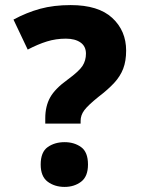

<svg xmlns="http://www.w3.org/2000/svg" viewBox="-20 -815 558 755"><path d="M258 -795Q367 -795 421.5 -744.5Q476 -694 476 -616Q476 -575 464.5 -545Q453 -515 429 -489Q405 -463 367 -434Q326 -401 311.5 -381.5Q297 -362 297 -340V-329H158V-350Q158 -397 177 -431.5Q196 -466 246 -502Q291 -535 304.5 -556Q318 -577 318 -604Q318 -633 296.5 -648Q275 -663 239 -663Q200 -663 164.5 -652Q129 -641 89 -620L33 -738Q85 -766 138 -780.5Q191 -795 258 -795ZM234 -80Q195 -80 167.5 -100.5Q140 -121 140 -168Q140 -217 167.5 -236.5Q195 -256 234 -256Q272 -256 299 -236.5Q326 -217 326 -168Q326 -121 299 -100.5Q272 -80 234 -80Z"/></svg>

Font: Noto Sans Kannada UI ExtraBold
Style: Regular
Weight: 800
Designer: Jelle Bosma - Monotype Design Team
Foundry: Monotype Imaging Inc.
Version: Version 2.005; ttfautohint (v1.8.4.7-5d5b)